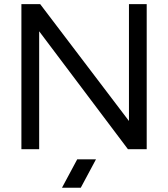

<svg xmlns="http://www.w3.org/2000/svg" viewBox="-20 -718 809 924"><path d="M83 0V-698.2H173.3L600.6 -135.7V-698.2H686V0H595.7L168.5 -567.4V0ZM441.9 48.8 368.7 185.5H278.3L351.6 48.8Z"/></svg>

Font: Sansation
Style: Regular
Weight: 400
Designer: Bernd Montag
Version: Version 1.301